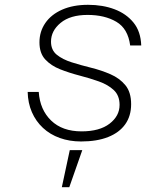

<svg xmlns="http://www.w3.org/2000/svg" viewBox="-20 -576 690 798"><path d="M317 12Q269 12 228.5 -2.5Q188 -17 158.5 -44.5Q129 -72 112.5 -110Q96 -148 95 -194H141Q146 -120 192.5 -75Q239 -30 319 -30Q394 -30 435.5 -62Q477 -94 477 -140Q477 -179 453 -201.5Q429 -224 391 -237.5Q353 -251 310.5 -262Q268 -273 230 -288Q192 -303 168 -329Q144 -355 144 -400Q144 -445 168.5 -480.5Q193 -516 238.5 -536Q284 -556 346 -556Q407 -556 456 -537.5Q505 -519 535 -482Q565 -445 567 -387H521Q512 -457 463.5 -485.5Q415 -514 344 -514Q272 -514 232 -481Q192 -448 192 -403Q192 -368 216 -348.5Q240 -329 278 -317Q316 -305 358.5 -294.5Q401 -284 439 -267.5Q477 -251 501 -222Q525 -193 525 -143Q525 -94 500.5 -59.5Q476 -25 429.5 -6.5Q383 12 317 12ZM237 202 270 48H322L268 202Z"/></svg>

Font: Azeret Mono Thin Thin
Style: Italic
Weight: 250
Italic angle: -12°
Version: Version 1.002